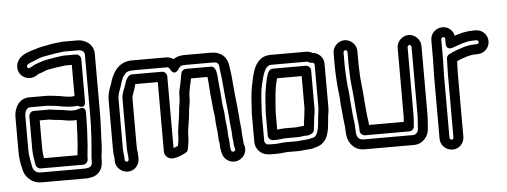

<svg xmlns="http://www.w3.org/2000/svg" viewBox="-48 -757 2548 965"><g transform="rotate(-5 1226.0 -274.5)"><path d="M104 -29C104 -29 102 -22 112 -12C117 -7 124 -5 130 -5H343C358 -5 368 -19 368 -30C368 -53 372 -75 374 -102C377 -148 380 -203 380 -253V-263C380 -263 384 -302 345 -286C337 -283 327 -281 313 -281C294 -281 275 -288 248 -290C237 -291 232 -291 227 -292L207 -295C197 -297 194 -296 189 -296H120C105 -296 95 -282 95 -271V-101C95 -76 102 -43 104 -29ZM145 -101V-246H189C195 -246 196 -246 199 -245L219 -242C229 -241 235 -241 242 -240C263 -238 284 -231 313 -231C319 -231 323 -231 330 -232C329 -191 327 -144 324 -106C323 -90 320 -74 319 -55H150C148 -66 146 -77 146 -85C146 -91 145 -93 145 -101ZM387 -7C387 0 377 11 370 12C364 13 358 14 354 15H128C103 15 89 1 86 -22C82 -47 75 -72 75 -101V-274C75 -303 90 -316 102 -316H188C193 -316 199 -315 208 -314L228 -312C252 -309 281 -301 313 -301C339 -301 340 -304 343 -302C343 -302 380 -277 380 -324V-535C380 -550 366 -560 355 -560H298C282 -560 272 -557 264 -556L246 -554C245 -554 244 -553 243 -553C225 -549 202 -548 178 -539C168 -535 147 -531 128 -518C117 -512 114 -512 113 -512C109 -513 104 -518 105 -525C108 -536 137 -543 171 -558C185 -563 205 -566 227 -570C240 -572 260 -576 279 -578C286 -579 293 -580 298 -580H368C390 -580 400 -568 400 -556V-252C400 -183 395 -111 389 -48C388 -38 388 -32 388 -27C388 -19 387 -13 387 -7ZM313 -351C291 -351 264 -359 234 -362L214 -364C207 -365 197 -366 188 -366H102C50 -366 25 -317 25 -274V-101C25 -68 29 -41 36 -13C43 29 77 65 128 65H356C364 65 369 63 378 62C409 57 435 31 437 -5C438 -13 438 -21 438 -27C438 -32 438 -36 439 -41C444 -74 445 -101 446 -139C447 -171 450 -216 450 -252V-556C450 -602 410 -630 368 -630H298C289 -630 282 -629 273 -628C257 -626 234 -624 216 -619C198 -616 174 -612 152 -604C136 -598 69 -588 57 -535C50 -500 71 -471 101 -464C128 -458 148 -471 156 -477C161 -481 176 -483 197 -493C210 -498 229 -499 253 -504L270 -506C284 -507 292 -510 298 -510H330V-353C324 -352 317 -351 313 -351Z M1106 -42C1106 -36 1109 -22 1111 -16C1113 -3 1093 -1 1090 -12L1088 -22C1086 -30 1086 -36 1086 -41V-53C1086 -61 1083 -73 1082 -85C1082 -122 1076 -153 1074 -184C1074 -208 1068 -230 1067 -243L1065 -269C1063 -295 1061 -329 1057 -358C1054 -386 1057 -440 1025 -440H900C887 -440 877 -430 875 -420C870 -394 866 -367 860 -345C855 -329 855 -309 855 -292C854 -274 848 -254 847 -230C844 -189 832 -149 832 -100C831 -85 829 -73 826 -58C817 -54 810 -51 803 -49V-411C803 -426 789 -436 778 -436H627C619 -436 611 -431 607 -426C601 -418 594 -409 590 -392C586 -374 569 -349 569 -317V-71C569 -47 573 -33 573 -18V-11C573 -5 568 -1 564 -1C558 -1 553 -7 553 -11V-26C553 -28 552 -31 552 -32C550 -42 549 -57 549 -73V-317C549 -343 558 -359 566 -383L570 -397C577 -415 578 -421 584 -430C600 -452 607 -456 642 -456H804C811 -456 815 -455 820 -445C820 -445 838 -405 863 -443C871 -456 877 -460 901 -460H1032C1062 -460 1067 -455 1069 -425V-422C1077 -378 1079 -322 1085 -270C1088 -242 1092 -211 1094 -184L1096 -156C1098 -128 1102 -109 1102 -87C1102 -72 1105 -60 1105 -56C1105 -50 1106 -50 1106 -42ZM1152 -87C1152 -115 1148 -136 1146 -160L1144 -188C1142 -217 1138 -248 1135 -276C1129 -325 1128 -379 1119 -430C1115 -479 1084 -510 1032 -510H901C879 -510 860 -507 842 -494C831 -502 818 -506 804 -506H643C573 -510 540 -464 523 -414L519 -400C511 -379 499 -352 499 -317V-73C499 -56 500 -39 503 -23V-11C503 23 532 49 564 49C598 49 623 21 623 -11V-18C623 -41 619 -55 619 -71V-317C619 -320 621 -325 623 -335C625 -343 633 -359 638 -380C638 -382 639 -384 640 -386H753V-36C753 -24 759 -12 769 -5C780 3 791 3 800 2C825 -1 846 -12 860 -19C867 -22 873 -29 874 -37C877 -56 882 -75 882 -99C882 -141 894 -178 897 -228C898 -245 905 -265 905 -291C905 -332 915 -356 921 -390H1004C1009 -349 1009 -311 1015 -264L1017 -239C1018 -220 1024 -196 1024 -183C1024 -145 1032 -114 1032 -83C1032 -74 1033 -64 1036 -50V-41C1036 -32 1038 -22 1040 -12L1042 -2C1046 15 1056 28 1069 36C1113 64 1171 26 1160 -27C1159 -32 1156 -36 1156 -42C1156 -53 1152 -79 1152 -87Z M1276 -26C1270 -26 1260 -36 1260 -43V-184C1263 -235 1264 -284 1273 -324C1286 -381 1297 -423 1329 -423H1510C1511 -423 1512 -423 1517 -420C1521 -417 1528 -415 1532 -415H1536C1541 -415 1546 -410 1546 -405V-188C1545 -165 1543 -165 1541 -146L1539 -124C1535 -72 1526 -46 1508 -40C1493 -37 1482 -34 1475 -33C1470 -33 1466 -33 1461 -32C1446 -32 1433 -29 1427 -29H1370C1351 -29 1331 -25 1320 -25H1297C1283 -25 1283 -26 1276 -26ZM1476 17C1494 17 1512 11 1521 8C1582 -9 1585 -76 1589 -120L1591 -141C1593 -155 1596 -165 1596 -187V-405C1596 -436 1572 -462 1539 -465C1532 -469 1521 -473 1510 -473H1329C1245 -473 1234 -376 1225 -335C1214 -287 1213 -235 1210 -186V-185V-43C1210 -9 1238 22 1274 24C1280 25 1289 25 1297 25H1320C1339 25 1359 21 1370 21H1427C1442 21 1455 18 1463 18C1468 18 1470 17 1476 17ZM1474 -53C1489 -53 1493 -57 1493 -57C1508 -61 1514 -72 1514 -82V-84C1517 -101 1517 -113 1519 -127L1522 -149C1524 -163 1526 -168 1526 -189V-378C1526 -393 1512 -403 1501 -403H1335C1326 -403 1317 -397 1313 -390C1300 -366 1298 -341 1293 -320C1284 -275 1283 -230 1280 -185V-183V-70C1280 -55 1294 -45 1305 -45H1320C1338 -45 1357 -49 1368 -49H1427C1429 -49 1438 -49 1442 -50L1459 -52C1465 -53 1469 -53 1474 -53ZM1352 -353H1476V-190C1475 -176 1473 -173 1472 -154L1469 -133C1467 -120 1467 -112 1466 -103C1463 -103 1460 -103 1453 -102L1435 -100C1432 -100 1432 -99 1427 -99H1368C1354 -99 1342 -97 1330 -96V-182C1334 -243 1337 -305 1352 -353Z M1758 -9C1735 -9 1722 -23 1722 -56C1722 -94 1715 -125 1713 -156C1712 -176 1709 -200 1708 -216C1708 -238 1703 -273 1701 -288C1699 -322 1696 -355 1696 -386V-454C1696 -458 1702 -464 1706 -464C1710 -464 1716 -458 1716 -454V-386C1716 -377 1716 -368 1717 -358C1717 -306 1725 -261 1728 -217L1730 -189C1733 -160 1734 -139 1737 -112C1739 -97 1742 -78 1742 -56V-54C1742 -39 1756 -29 1767 -29H1991C2006 -29 2016 -43 2016 -54V-59L2018 -86C2019 -98 2019 -106 2019 -116V-452C2019 -456 2025 -462 2029 -462C2033 -462 2039 -456 2039 -452V-117C2039 -104 2039 -94 2038 -84L2036 -57C2035 -47 2035 -42 2035 -39C2035 -21 2021 -9 2009 -9ZM1766 -386V-454C1766 -486 1738 -514 1706 -514C1674 -514 1646 -486 1646 -454V-386C1646 -351 1649 -317 1651 -284C1652 -266 1658 -230 1658 -215C1658 -194 1662 -172 1663 -154C1665 -117 1672 -88 1672 -56C1672 -7 1701 41 1758 41H2009C2053 41 2085 3 2085 -39C2085 -42 2086 -47 2086 -52L2088 -80C2089 -92 2089 -104 2089 -117V-452C2089 -484 2061 -512 2029 -512C1997 -512 1969 -484 1969 -452V-116C1969 -106 1969 -98 1968 -90L1967 -79H1792C1791 -92 1790 -105 1787 -119C1784 -143 1783 -162 1780 -193L1778 -221C1775 -269 1767 -314 1767 -359C1767 -367 1766 -376 1766 -386Z M2357 -456H2367C2372 -456 2377 -451 2377 -446C2377 -441 2372 -436 2367 -436H2357C2337 -436 2312 -431 2302 -428L2260 -414C2245 -409 2238 -403 2228 -400C2217 -396 2211 -385 2211 -376V-374C2211 -352 2209 -321 2209 -295V21C2209 27 2204 31 2200 31C2194 31 2189 25 2189 21V-294C2189 -318 2191 -349 2191 -374V-476C2191 -481 2196 -486 2202 -486C2207 -486 2211 -483 2211 -476V-453C2211 -451 2210 -418 2244 -429C2264 -435 2284 -444 2300 -448C2317 -452 2328 -455 2338 -455C2345 -455 2347 -456 2357 -456ZM2357 -386H2367C2400 -386 2427 -413 2427 -446C2427 -479 2400 -506 2367 -506H2357C2318 -506 2288 -498 2260 -488C2255 -515 2232 -536 2202 -536C2170 -536 2141 -511 2141 -476V-374C2141 -351 2139 -320 2139 -294V21C2139 55 2168 81 2200 81C2234 81 2259 53 2259 21V-295C2259 -314 2260 -337 2261 -359C2266 -361 2270 -364 2277 -367L2316 -380C2327 -382 2337 -385 2342 -385C2348 -385 2349 -386 2357 -386Z"/></g></svg>

Font: Electronic
Style: Outline
Weight: 700
Version: Version 1.011